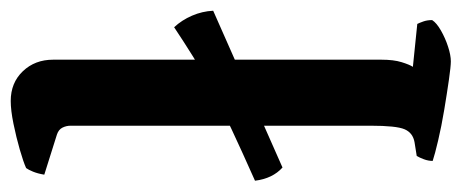

<svg xmlns="http://www.w3.org/2000/svg" viewBox="-270 -574 840 349"><g transform="rotate(-90 149.5 -400.0)"><path d="M19 -306Q9 -315 3 -327.5Q-3 -340 -5 -356Q49 -380 89.5 -399Q130 -418 162 -435Q194 -452 220.5 -468.5Q247 -485 274 -503Q287 -489 295 -470.5Q303 -452 304 -432ZM212 0Q203 0 178.5 -3.5Q154 -7 124 -12Q94 -17 68.5 -23Q43 -29 31 -33Q31 -41 34 -49Q37 -57 40 -62L65 -66Q82 -69 88.5 -84Q95 -99 95 -146V-691Q95 -699 91.5 -706Q88 -713 79 -716L6 -739Q8 -751 11.5 -759.5Q15 -768 18 -772Q29 -777 51.5 -783.5Q74 -790 98.5 -795Q123 -800 140 -800Q173 -800 194 -778Q215 -756 215 -723V-126Q215 -104 210.5 -89.5Q206 -75 202 -69L280 -61Q282 -57 284.5 -50Q287 -43 287 -34Q282 -26 268 -18Q254 -10 238.5 -5Q223 0 212 0Z"/></g></svg>

Font: Texturina 12pt SemiBold
Style: Regular
Weight: 600
Designer: Guillermo Torres Carreño
Foundry: Omnibus-Type
Version: Version 1.002